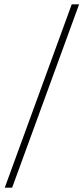

<svg xmlns="http://www.w3.org/2000/svg" viewBox="-20 -757 387 886"><path d="M2 109 311 -737H345L36 109Z"/></svg>

Font: Tomorrow ExtraLight
Style: Regular
Weight: 275
Designer: Tony de Marco, Monica Rizzolli
Foundry: Just in Type
Version: Version 2.002